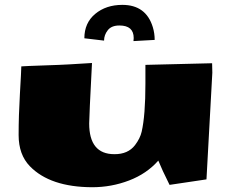

<svg xmlns="http://www.w3.org/2000/svg" viewBox="-20 -762 977 800"><path d="M537.1 -603.5Q537.1 -655.8 477.5 -655.8Q444.3 -655.8 429 -636Q413.6 -616.2 413.6 -592.8L331.5 -602.5Q331.5 -666.5 376.7 -704.1Q421.9 -741.7 489.7 -741.7Q588.4 -741.7 616.7 -648.9Q624.5 -623.5 624.5 -595.7L536.1 -590.8Q537.1 -597.7 537.1 -603.5ZM351.6 -247.6Q351.6 -119.6 456.5 -119.6Q513.2 -119.1 542.5 -157.2Q564 -185.5 570.3 -213.4Q585.9 -281.2 585.9 -413.6V-491.7Q647 -493.7 863.8 -498.5Q864.7 -472.7 864.7 -459L840.3 -14.6L686.5 8.3Q654.3 -56.2 639.6 -92.8Q591.3 -38.1 517.8 -10Q444.3 18.1 364.3 18.1Q189 17.6 104.5 -69.3Q57.6 -117.7 57.6 -199Q57.6 -280.3 63 -371.6Q68.4 -462.9 68.8 -485.4Q85.9 -486.8 160.2 -489.3Q234.4 -491.7 267.6 -493.7L363.3 -499.5Q351.6 -274.4 351.6 -247.6Z"/></svg>

Font: Seymour One
Style: Book
Weight: 400
Designer: vernon adams
Foundry: vernon adams
Version: Version 1.000; ttfautohint (v0.93) -l 8 -r 50 -G 200 -x 0 -w